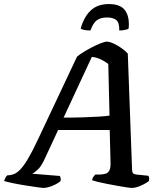

<svg xmlns="http://www.w3.org/2000/svg" viewBox="-57 -925 801 945"><path d="M158 0Q151 0 126.5 -3.5Q102 -7 70 -12Q38 -17 9 -23Q-20 -29 -37 -34Q-34 -43 -29.5 -51Q-25 -59 -21 -62L-8 -63Q1 -64 13.5 -69Q26 -74 42.5 -90.5Q59 -107 80.5 -143Q102 -179 131 -241L322 -646Q332 -655 352 -667.5Q372 -680 395 -692Q418 -704 438.5 -712Q459 -720 469 -720Q482 -720 501.5 -711Q521 -702 540.5 -688.5Q560 -675 572 -661L593 -91Q594 -77 597.5 -72.5Q601 -68 614 -66L673 -60Q676 -57 677 -50.5Q678 -44 676 -34Q666 -26 650.5 -18Q635 -10 620 -5Q605 0 592 0Q585 0 565.5 -3Q546 -6 520.5 -10.5Q495 -15 469.5 -20Q444 -25 424 -30Q404 -35 396 -38Q398 -48 402.5 -54.5Q407 -61 412 -66H438Q453 -67 464 -70.5Q475 -74 481.5 -86.5Q488 -99 487 -126L483 -285H229L163 -143Q146 -105 127 -88.5Q108 -72 101 -70L237 -59Q240 -55 241.5 -48Q243 -41 241 -34Q233 -26 217.5 -18Q202 -10 185.5 -5Q169 0 158 0ZM256 -346Q308 -346 352 -347.5Q396 -349 429.5 -351Q463 -353 482 -356L476 -610Q458 -624 437.5 -633.5Q417 -643 395 -645ZM388 -775Q368 -775 356 -778Q344 -781 340 -784Q355 -840 388.5 -872.5Q422 -905 479 -905Q538 -905 560 -872Q582 -839 576 -784Q572 -781 559 -778Q546 -775 530 -775Q531 -814 515 -826.5Q499 -839 470 -839Q439 -839 420.5 -826Q402 -813 388 -775Z"/></svg>

Font: Texturina 12pt SemiBold
Style: Italic
Weight: 600
Italic angle: -11°
Version: Version 1.002